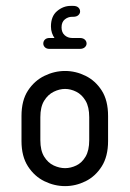

<svg xmlns="http://www.w3.org/2000/svg" viewBox="-20 -629 441 652"><path d="M165 -500Q160 -507 156.5 -517Q153 -527 153 -539Q153 -574 174 -591.5Q195 -609 220 -609H229Q240 -609 246 -603.5Q252 -598 252 -590Q252 -583 246 -577.5Q240 -572 229 -572H225Q211 -572 200 -563Q189 -554 189 -536Q189 -519 199.5 -509.5Q210 -500 225 -500H251Q262 -500 268 -494.5Q274 -489 274 -481Q274 -474 268 -468.5Q262 -463 251 -463H148Q138 -463 132.5 -468.5Q127 -474 127 -481Q127 -489 132.5 -494.5Q138 -500 148 -500ZM201 3Q165 3 131 -13.5Q97 -30 75 -64Q53 -98 53 -150V-235Q53 -288 75 -321.5Q97 -355 131 -371.5Q165 -388 201 -388Q237 -388 270.5 -371.5Q304 -355 325.5 -321.5Q347 -288 347 -235V-150Q347 -98 325.5 -64Q304 -30 270.5 -13.5Q237 3 201 3ZM201 -58Q220 -58 239 -67Q258 -76 270.5 -97Q283 -118 283 -153V-231Q283 -266 270.5 -287Q258 -308 239 -317.5Q220 -327 201 -327Q182 -327 162.5 -317.5Q143 -308 130 -287Q117 -266 117 -231V-153Q117 -118 130 -97Q143 -76 162.5 -67Q182 -58 201 -58Z"/></svg>

Font: Beiruti
Style: Regular
Weight: 400
Version: Version 1.00